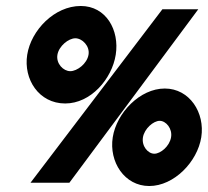

<svg xmlns="http://www.w3.org/2000/svg" viewBox="-20 -611 695 642"><path d="M71 -428C58 -346 110 -265 198 -265C283 -265 354 -346 367 -428C380 -510 335 -591 250 -591C162 -591 84 -510 71 -428ZM82 0H212L643 -580H523ZM172 -428C177 -457 209 -483 232 -483C255 -483 281 -457 276 -428C271 -398 238 -373 215 -373C192 -373 167 -398 172 -428ZM357 -152C344 -70 396 11 479 11C562 11 640 -70 653 -152C666 -234 614 -315 531 -315C448 -315 370 -234 357 -152ZM458 -152C463 -181 493 -207 514 -207C535 -207 557 -181 552 -152C547 -122 517 -97 496 -97C475 -97 453 -122 458 -152Z"/></svg>

Font: Charger Pro
Style: UltraNarObl
Weight: 900
Designer: Jasper
Foundry: Cannot Into Space Fonts
Version: Version 1.09